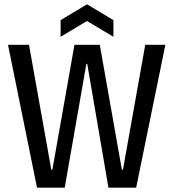

<svg xmlns="http://www.w3.org/2000/svg" viewBox="-20 -867 801 887"><path d="M151 0 17 -660H114L217 -83H222L324 -660H441L543 -83H548L651 -660H744L609 0H481L383 -572H379L279 0ZM260 -697V-774L382 -847L504 -774V-697L382 -770Z"/></svg>

Font: Bricolage Grotesque 72pt SemiCondensed
Style: Regular
Weight: 400
Width: 4
Designer: Mathieu Triay
Foundry: Atelier Triay
Version: Version 1.001;gftools[0.9.33.dev8+g029e19f]